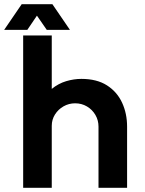

<svg xmlns="http://www.w3.org/2000/svg" viewBox="-46 -900 694 920"><path d="M65 0V-730H202V-474Q234 -500 271 -511Q308 -522 344 -522Q418 -522 466.5 -491Q515 -460 539 -408Q563 -356 563 -293V0H426V-293Q426 -324 411 -349.5Q396 -375 370.5 -390Q345 -405 314 -405Q284 -405 258.5 -390.5Q233 -376 217.5 -351.5Q202 -327 202 -297V0ZM-26 -757 58 -880H205L289 -757H178L131 -825L85 -757Z"/></svg>

Font: MuseoModerno Thin SemiBold
Style: Regular
Weight: 600
Version: Version 1.003